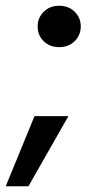

<svg xmlns="http://www.w3.org/2000/svg" viewBox="-58 -531 325 668"><path d="M148 -367Q115 -367 94 -387.5Q73 -408 73 -439Q73 -469 94 -490Q115 -511 148 -511Q181 -511 202 -490Q223 -469 223 -439Q223 -409 202 -388Q181 -367 148 -367ZM-38 117 62 -127H180L41 117Z"/></svg>

Font: DM Sans 20pt SemiBold
Style: Italic
Weight: 600
Italic angle: -10°
Version: Version 4.004;gftools[0.9.30]